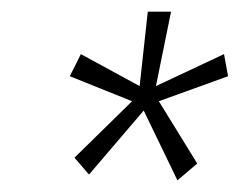

<svg xmlns="http://www.w3.org/2000/svg" viewBox="-20 -740 428 330"><path d="M108 -469 207 -566 100 -609 119 -647 220 -592 234 -720H274L248 -592L365 -647L372 -609L253 -566L319 -459L285 -430L227 -550L133 -440Z"/></svg>

Font: Thasadith
Style: Italic
Weight: 400
Italic angle: -9°
Designer: Cadson Demak Co.,Ltd.
Foundry: Cadson Demak Co.,Ltd.
Version: Version 1.000; ttfautohint (v1.6)